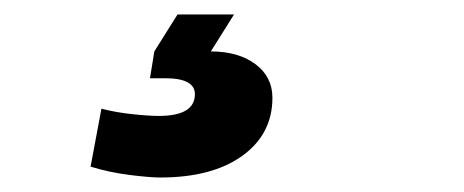

<svg xmlns="http://www.w3.org/2000/svg" viewBox="-20 -31 640 265"><path d="M201 214Q187 214 159 210.5Q131 207 105 199L120 119Q139 124 162 126.5Q185 129 199 129Q224 129 236.5 121.5Q249 114 249 99Q249 77 208 77H187L193 40L225 -11H303L271 40Q309 40 332.5 57.5Q356 75 356 104Q356 154 314.5 184Q273 214 201 214Z"/></svg>

Font: Gantari Black
Style: Italic
Weight: 900
Italic angle: -10°
Version: Version 1.000